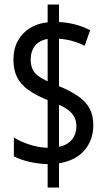

<svg xmlns="http://www.w3.org/2000/svg" viewBox="-20 -780 477 858"><path d="M192.9 58.1V-46.4Q149.4 -47.9 110.1 -57.1Q70.8 -66.4 42 -81.1V-165.5Q70.8 -147.5 111.3 -134Q151.9 -120.6 192.9 -119.6V-332.5Q139.6 -354.5 105.7 -378.9Q71.8 -403.3 55.9 -435.8Q40 -468.3 40 -513.7Q40 -561 59.3 -596.7Q78.6 -632.3 113 -654.1Q147.5 -675.8 192.9 -680.2V-759.8H243.7V-681.6Q281.2 -679.7 315.9 -670.7Q350.6 -661.6 382.8 -645L358.4 -575.2Q332 -588.9 304 -596.7Q275.9 -604.5 243.7 -606.9V-395Q295.4 -373.5 329.3 -350.1Q363.3 -326.7 380.1 -295.7Q397 -264.6 397 -221.2Q397 -153.8 356.9 -107.9Q316.9 -62 243.7 -50.3V58.1ZM243.7 -124Q281.7 -131.8 301.5 -156.5Q321.3 -181.2 321.3 -215.3Q321.3 -238.3 313 -255.4Q304.7 -272.5 287.6 -286.1Q270.5 -299.8 243.7 -311.5ZM192.9 -416.5V-606Q168.5 -602.1 151.4 -589.6Q134.3 -577.1 125.7 -557.9Q117.2 -538.6 117.2 -514.2Q117.2 -489.3 124.8 -472.2Q132.3 -455.1 148.9 -442.1Q165.5 -429.2 192.9 -416.5Z"/></svg>

Font: Open Sans Condensed Medium
Style: Regular
Weight: 500
Width: 3
Designer: Monotype Design Team
Foundry: Monotype Imaging Inc.
Version: Version 3.000